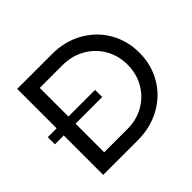

<svg xmlns="http://www.w3.org/2000/svg" viewBox="-161 -903 1105 1105"><g transform="rotate(-45 391.5 -350.0)"><path d="M745 -350Q745 -251 698 -171Q651 -91 568 -45.5Q485 0 382 0H100V-321H28V-379H100V-700H384Q486 -700 568.5 -654.5Q651 -609 698 -529Q745 -449 745 -350ZM648 -349Q648 -424 613 -484Q578 -544 517 -578Q456 -612 383 -612H196V-379H413V-321H196V-88H387Q460 -88 519.5 -122Q579 -156 613.5 -215.5Q648 -275 648 -349Z"/></g></svg>

Font: Montserrat
Style: Regular
Weight: 400
Designer: Julieta Ulanovsky
Foundry: Julieta Ulanovsky
Version: Version 6.001